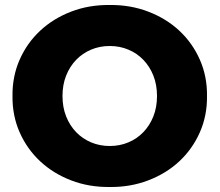

<svg xmlns="http://www.w3.org/2000/svg" viewBox="-20 -734 879 768"><path d="M30 -350Q29 -428 58.5 -495Q88 -562 140.5 -611Q193 -660 264.5 -687.5Q336 -715 419 -714Q501 -715 573 -687.5Q645 -660 697.5 -611Q750 -562 779.5 -495Q809 -428 808 -350Q809 -272 779.5 -205Q750 -138 697.5 -89Q645 -40 573 -12.5Q501 15 419 14Q336 15 264.5 -12.5Q193 -40 140.5 -89Q88 -138 58.5 -205Q29 -272 30 -350ZM608 -350Q608 -395 593.5 -431.5Q579 -468 553.5 -494.5Q528 -521 493.5 -535.5Q459 -550 419 -550Q379 -550 344.5 -535.5Q310 -521 284.5 -494.5Q259 -468 244.5 -431.5Q230 -395 230 -350Q230 -305 244.5 -268.5Q259 -232 284.5 -205.5Q310 -179 344.5 -164.5Q379 -150 419 -150Q459 -150 493.5 -164.5Q528 -179 553.5 -205.5Q579 -232 593.5 -268.5Q608 -305 608 -350Z"/></svg>

Font: CMG Sans ExtraBold
Style: Regular
Weight: 800
Designer: Julieta Ulanovsky
Foundry: Julieta Ulanovsky
Version: Version 7.200